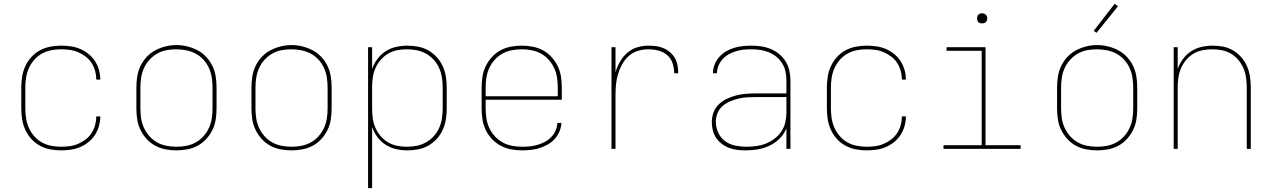

<svg xmlns="http://www.w3.org/2000/svg" viewBox="-20 -776 6640 1001"><path d="M298 8Q269 8 241 2.5Q213 -3 188 -16.5Q163 -30 143.5 -51.5Q124 -73 112 -99Q100 -125 95.5 -153.5Q91 -182 91 -210V-320Q91 -348 95.5 -376.5Q100 -405 112 -431Q124 -457 143.5 -478.5Q163 -500 188 -513.5Q213 -527 241 -532.5Q269 -538 298 -538Q323 -538 348.5 -534.5Q374 -531 397.5 -521Q421 -511 441 -495Q461 -479 475 -457.5Q489 -436 496 -411Q503 -386 503 -361H482Q482 -384 476 -406Q470 -428 457.5 -447.5Q445 -467 426.5 -481Q408 -495 387 -504Q366 -513 343 -516Q320 -519 298 -519Q272 -519 246.5 -514Q221 -509 198.5 -496.5Q176 -484 158.5 -464Q141 -444 130.5 -420.5Q120 -397 116 -371.5Q112 -346 112 -320V-210Q112 -184 116 -158.5Q120 -133 130.5 -109.5Q141 -86 158.5 -66Q176 -46 198.5 -33.5Q221 -21 246.5 -16Q272 -11 298 -11Q320 -11 343 -14Q366 -17 387 -26Q408 -35 426.5 -49Q445 -63 457.5 -82.5Q470 -102 476 -124Q482 -146 482 -169H503Q503 -144 496 -119Q489 -94 475 -72.5Q461 -51 441 -35Q421 -19 397.5 -9Q374 1 348.5 4.5Q323 8 298 8Z M900 8Q871 8 842.5 2.5Q814 -3 789 -16.5Q764 -30 744.5 -51.5Q725 -73 712.5 -98.5Q700 -124 695.5 -152.5Q691 -181 691 -210V-320Q691 -349 695.5 -377.5Q700 -406 712.5 -432Q725 -458 744.5 -479Q764 -500 789.5 -513.5Q815 -527 843 -534Q871 -541 900 -541Q929 -541 957 -534Q985 -527 1010.5 -513.5Q1036 -500 1055.5 -479Q1075 -458 1087.5 -432Q1100 -406 1104.5 -377.5Q1109 -349 1109 -320V-210Q1109 -181 1104.5 -152.5Q1100 -124 1087.5 -98.5Q1075 -73 1055.5 -51.5Q1036 -30 1011 -16.5Q986 -3 957.5 2.5Q929 8 900 8ZM900 -11Q926 -11 952 -16Q978 -21 1000.5 -33.5Q1023 -46 1040.5 -65.5Q1058 -85 1069 -108.5Q1080 -132 1084 -158Q1088 -184 1088 -210V-320Q1088 -346 1084 -372Q1080 -398 1069 -422Q1058 -446 1040 -465.5Q1022 -485 999 -497Q976 -509 950 -514Q924 -519 897 -519Q872 -519 846.5 -514Q821 -509 798.5 -496Q776 -483 758.5 -463.5Q741 -444 730.5 -420.5Q720 -397 716 -371.5Q712 -346 712 -320V-210Q712 -184 716 -158Q720 -132 731 -108.5Q742 -85 759.5 -65.5Q777 -46 799.5 -33.5Q822 -21 848 -16Q874 -11 900 -11Z M1500 8Q1471 8 1442.5 2.5Q1414 -3 1389 -16.5Q1364 -30 1344.5 -51.5Q1325 -73 1312.5 -98.5Q1300 -124 1295.5 -152.5Q1291 -181 1291 -210V-320Q1291 -349 1295.5 -377.5Q1300 -406 1312.5 -432Q1325 -458 1344.5 -479Q1364 -500 1389.5 -513.5Q1415 -527 1443 -534Q1471 -541 1500 -541Q1529 -541 1557 -534Q1585 -527 1610.5 -513.5Q1636 -500 1655.5 -479Q1675 -458 1687.5 -432Q1700 -406 1704.5 -377.5Q1709 -349 1709 -320V-210Q1709 -181 1704.5 -152.5Q1700 -124 1687.5 -98.5Q1675 -73 1655.5 -51.5Q1636 -30 1611 -16.5Q1586 -3 1557.5 2.5Q1529 8 1500 8ZM1500 -11Q1526 -11 1552 -16Q1578 -21 1600.5 -33.5Q1623 -46 1640.5 -65.5Q1658 -85 1669 -108.5Q1680 -132 1684 -158Q1688 -184 1688 -210V-320Q1688 -346 1684 -372Q1680 -398 1669 -422Q1658 -446 1640 -465.5Q1622 -485 1599 -497Q1576 -509 1550 -514Q1524 -519 1497 -519Q1472 -519 1446.5 -514Q1421 -509 1398.5 -496Q1376 -483 1358.5 -463.5Q1341 -444 1330.5 -420.5Q1320 -397 1316 -371.5Q1312 -346 1312 -320V-210Q1312 -184 1316 -158Q1320 -132 1331 -108.5Q1342 -85 1359.5 -65.5Q1377 -46 1399.5 -33.5Q1422 -21 1448 -16Q1474 -11 1500 -11Z M1899 205V-530H1920V-417Q1930 -445 1948 -469Q1966 -493 1991 -509Q2016 -525 2045 -531.5Q2074 -538 2104 -538Q2132 -538 2160.5 -532.5Q2189 -527 2213.5 -513Q2238 -499 2257.5 -477.5Q2277 -456 2288.5 -430.5Q2300 -405 2304.5 -376.5Q2309 -348 2309 -320V-210Q2309 -182 2304.5 -153.5Q2300 -125 2288.5 -99.5Q2277 -74 2257.5 -52.5Q2238 -31 2213.5 -17Q2189 -3 2160.5 2.5Q2132 8 2104 8Q2074 8 2045 1.5Q2016 -5 1991 -21Q1966 -37 1948 -61Q1930 -85 1920 -113V205ZM2101 -11Q2127 -11 2152.5 -16Q2178 -21 2200.5 -33.5Q2223 -46 2241 -65.5Q2259 -85 2269.5 -109Q2280 -133 2284 -158.5Q2288 -184 2288 -210V-320Q2288 -346 2284 -371.5Q2280 -397 2269.5 -421Q2259 -445 2241 -464.5Q2223 -484 2200.5 -496.5Q2178 -509 2152.5 -514Q2127 -519 2101 -519Q2075 -519 2050 -514Q2025 -509 2003 -496Q1981 -483 1964 -463Q1947 -443 1937 -419.5Q1927 -396 1923.5 -371Q1920 -346 1920 -320V-210Q1920 -184 1923.5 -159Q1927 -134 1937 -110.5Q1947 -87 1964 -67Q1981 -47 2003 -34Q2025 -21 2050 -16Q2075 -11 2101 -11Z M2701 8Q2673 8 2644 2.5Q2615 -3 2590 -16.5Q2565 -30 2545 -51Q2525 -72 2512.5 -98Q2500 -124 2495.5 -152.5Q2491 -181 2491 -210V-320Q2491 -349 2495.5 -377.5Q2500 -406 2512.5 -431.5Q2525 -457 2544.5 -478.5Q2564 -500 2589 -513.5Q2614 -527 2642.5 -532.5Q2671 -538 2700 -538Q2729 -538 2757.5 -532.5Q2786 -527 2811 -513.5Q2836 -500 2855.5 -478.5Q2875 -457 2887.5 -431.5Q2900 -406 2904.5 -377.5Q2909 -349 2909 -320V-256H2512V-210Q2512 -184 2516 -158Q2520 -132 2531 -108.5Q2542 -85 2560 -65.5Q2578 -46 2600.5 -33.5Q2623 -21 2649 -16Q2675 -11 2701 -11Q2722 -11 2742.5 -13Q2763 -15 2783 -21Q2803 -27 2821 -36.5Q2839 -46 2853.5 -61Q2868 -76 2876.5 -95.5Q2885 -115 2886 -135H2907Q2906 -112 2896.5 -90Q2887 -68 2871.5 -51Q2856 -34 2835.5 -22.5Q2815 -11 2793 -4Q2771 3 2747.5 5.5Q2724 8 2701 8ZM2512 -274H2888V-320Q2888 -346 2884 -372Q2880 -398 2869 -421.5Q2858 -445 2840.5 -464.5Q2823 -484 2800.5 -496.5Q2778 -509 2752 -514Q2726 -519 2700 -519Q2674 -519 2648 -514Q2622 -509 2599.5 -496.5Q2577 -484 2559.5 -464.5Q2542 -445 2531 -421.5Q2520 -398 2516 -372Q2512 -346 2512 -320Z M3168 0V-530H3189V-399Q3197 -427 3212 -453.5Q3227 -480 3249.5 -500Q3272 -520 3301 -529Q3330 -538 3359 -538Q3380 -538 3400 -535.5Q3420 -533 3439 -525Q3458 -517 3473.5 -503.5Q3489 -490 3499 -472.5Q3509 -455 3512.5 -434.5Q3516 -414 3516 -394H3495Q3495 -420 3486.5 -446Q3478 -472 3458 -489Q3438 -506 3412 -512.5Q3386 -519 3359 -519Q3332 -519 3305 -510.5Q3278 -502 3257.5 -483.5Q3237 -465 3223.5 -440.5Q3210 -416 3202 -389.5Q3194 -363 3191.5 -335.5Q3189 -308 3189 -281V0Z M3868 8Q3847 8 3825 5.5Q3803 3 3782.5 -4.5Q3762 -12 3744.5 -25Q3727 -38 3714.5 -56Q3702 -74 3696.5 -95.5Q3691 -117 3691 -139Q3691 -165 3700 -189.5Q3709 -214 3727.5 -232Q3746 -250 3769.5 -261Q3793 -272 3818 -278.5Q3843 -285 3868.5 -287Q3894 -289 3920 -289H4080V-355Q4080 -378 4075.5 -401Q4071 -424 4059 -444Q4047 -464 4029 -479Q4011 -494 3989.5 -503Q3968 -512 3945 -515.5Q3922 -519 3898 -519Q3878 -519 3857.5 -517Q3837 -515 3817.5 -509Q3798 -503 3779.5 -493Q3761 -483 3747.5 -468Q3734 -453 3726 -434Q3718 -415 3718 -394H3697Q3697 -417 3705.5 -439Q3714 -461 3729.5 -478.5Q3745 -496 3765 -508Q3785 -520 3807 -526.5Q3829 -533 3852 -535.5Q3875 -538 3898 -538Q3924 -538 3950 -534Q3976 -530 3999.5 -520Q4023 -510 4043.5 -493Q4064 -476 4077 -454Q4090 -432 4095.5 -406.5Q4101 -381 4101 -355V0H4080V-107Q4068 -77 4045 -54Q4022 -31 3993 -17Q3964 -3 3932 2.5Q3900 8 3868 8ZM3871 -11Q3897 -11 3923 -14.5Q3949 -18 3973 -27.5Q3997 -37 4018 -53Q4039 -69 4053.5 -90.5Q4068 -112 4074 -137.5Q4080 -163 4080 -189V-270H3920Q3897 -270 3874 -268.5Q3851 -267 3828.5 -261.5Q3806 -256 3785 -247Q3764 -238 3746.5 -222.5Q3729 -207 3720.5 -185.5Q3712 -164 3712 -141Q3712 -112 3724.5 -84.5Q3737 -57 3760.5 -40Q3784 -23 3813 -17Q3842 -11 3871 -11Z M4498 8Q4469 8 4441 2.5Q4413 -3 4388 -16.5Q4363 -30 4343.5 -51.5Q4324 -73 4312 -99Q4300 -125 4295.5 -153.5Q4291 -182 4291 -210V-320Q4291 -348 4295.5 -376.5Q4300 -405 4312 -431Q4324 -457 4343.5 -478.5Q4363 -500 4388 -513.5Q4413 -527 4441 -532.5Q4469 -538 4498 -538Q4523 -538 4548.5 -534.5Q4574 -531 4597.5 -521Q4621 -511 4641 -495Q4661 -479 4675 -457.5Q4689 -436 4696 -411Q4703 -386 4703 -361H4682Q4682 -384 4676 -406Q4670 -428 4657.5 -447.5Q4645 -467 4626.5 -481Q4608 -495 4587 -504Q4566 -513 4543 -516Q4520 -519 4498 -519Q4472 -519 4446.5 -514Q4421 -509 4398.5 -496.5Q4376 -484 4358.5 -464Q4341 -444 4330.5 -420.5Q4320 -397 4316 -371.5Q4312 -346 4312 -320V-210Q4312 -184 4316 -158.5Q4320 -133 4330.5 -109.5Q4341 -86 4358.5 -66Q4376 -46 4398.5 -33.5Q4421 -21 4446.5 -16Q4472 -11 4498 -11Q4520 -11 4543 -14Q4566 -17 4587 -26Q4608 -35 4626.5 -49Q4645 -63 4657.5 -82.5Q4670 -102 4676 -124Q4682 -146 4682 -169H4703Q4703 -144 4696 -119Q4689 -94 4675 -72.5Q4661 -51 4641 -35Q4621 -19 4597.5 -9Q4574 1 4548.5 4.5Q4523 8 4498 8Z M4899 0V-19H5098V-511H4915V-530H5118V-19H5301V0ZM5100 -654Q5095 -654 5089.5 -655.5Q5084 -657 5080.5 -660.5Q5077 -664 5075.5 -669.5Q5074 -675 5074 -680Q5074 -685 5075.5 -690.5Q5077 -696 5080.5 -699.5Q5084 -703 5089.5 -705Q5095 -707 5100 -707Q5105 -707 5110.5 -705Q5116 -703 5119.5 -699.5Q5123 -696 5125 -690.5Q5127 -685 5127 -680Q5127 -675 5125 -669.5Q5123 -664 5119.5 -660.5Q5116 -657 5110.5 -655.5Q5105 -654 5100 -654Z M5700 8Q5671 8 5642.5 2.5Q5614 -3 5589 -16.5Q5564 -30 5544.5 -51.5Q5525 -73 5512.5 -98.5Q5500 -124 5495.5 -152.5Q5491 -181 5491 -210V-320Q5491 -349 5495.5 -377.5Q5500 -406 5512.5 -432Q5525 -458 5544.5 -479Q5564 -500 5589.5 -513.5Q5615 -527 5643 -534Q5671 -541 5700 -541Q5729 -541 5757 -534Q5785 -527 5810.5 -513.5Q5836 -500 5855.5 -479Q5875 -458 5887.5 -432Q5900 -406 5904.5 -377.5Q5909 -349 5909 -320V-210Q5909 -181 5904.5 -152.5Q5900 -124 5887.5 -98.5Q5875 -73 5855.5 -51.5Q5836 -30 5811 -16.5Q5786 -3 5757.5 2.5Q5729 8 5700 8ZM5700 -11Q5726 -11 5752 -16Q5778 -21 5800.5 -33.5Q5823 -46 5840.5 -65.5Q5858 -85 5869 -108.5Q5880 -132 5884 -158Q5888 -184 5888 -210V-320Q5888 -346 5884 -372Q5880 -398 5869 -422Q5858 -446 5840 -465.5Q5822 -485 5799 -497Q5776 -509 5750 -514Q5724 -519 5697 -519Q5672 -519 5646.5 -514Q5621 -509 5598.5 -496Q5576 -483 5558.5 -463.5Q5541 -444 5530.5 -420.5Q5520 -397 5516 -371.5Q5512 -346 5512 -320V-210Q5512 -184 5516 -158Q5520 -132 5531 -108.5Q5542 -85 5559.5 -65.5Q5577 -46 5599.5 -33.5Q5622 -21 5648 -16Q5674 -11 5700 -11ZM5697 -605 5682 -615 5791 -756 5809 -744Z M6099 0V-530H6120V-417Q6130 -445 6148 -469Q6166 -493 6190.5 -509Q6215 -525 6244.5 -531.5Q6274 -538 6303 -538Q6331 -538 6358.5 -532.5Q6386 -527 6410 -512.5Q6434 -498 6452.5 -476.5Q6471 -455 6482 -429Q6493 -403 6497 -375.5Q6501 -348 6501 -320V0H6480V-320Q6480 -345 6476.5 -370.5Q6473 -396 6463 -419.5Q6453 -443 6436.5 -463Q6420 -483 6398 -496Q6376 -509 6350.5 -514Q6325 -519 6300 -519Q6275 -519 6249.5 -514Q6224 -509 6202 -496Q6180 -483 6163.5 -463Q6147 -443 6137 -419.5Q6127 -396 6123.5 -370.5Q6120 -345 6120 -320V0Z"/></svg>

Font: Iosevka Curly Thin Extended
Style: Regular
Weight: 100
Width: 7
Monospace: yes
Designer: Belleve Invis
Foundry: Belleve Invis
Version: Version 11.1.0; ttfautohint (v1.8.3)